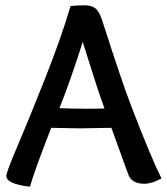

<svg xmlns="http://www.w3.org/2000/svg" viewBox="-20 -683 629 724"><path d="M374 -274Q359 -315 344.5 -359.5Q330 -404 314 -455Q298 -506 292 -525Q244 -374 204 -275Q268 -273 302 -273Q354 -273 374 -274ZM281 -199Q255 -199 173 -201Q108 -34 93 21Q4 11 4 -20Q4 -34 46.5 -133.5Q89 -233 150 -387Q211 -541 246 -660Q266 -663 298 -663Q324 -663 338.5 -652.5Q353 -642 364 -610Q441 -370 476 -280Q551 -85 589 -10Q551 10 525 10Q483 10 467 -17Q455 -48 433.5 -108.5Q412 -169 400 -201Q302 -199 281 -199Z"/></svg>

Font: Overlock
Style: Bold
Weight: 700
Designer: Dario Muhafara
Foundry: Dario Manuel Muhafara
Version: Version 1.001